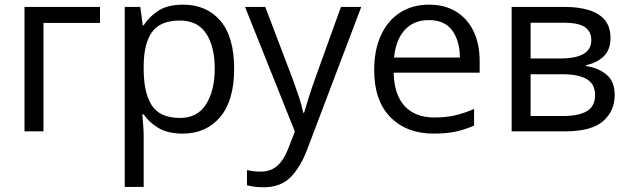

<svg xmlns="http://www.w3.org/2000/svg" viewBox="-20 -565 2710 826"><path d="M410.2 -535.2V-466.3H167V0H85.4V-535.2Z M768.1 -544.9Q868.2 -544.9 927.7 -476.1Q987.3 -407.2 987.3 -269Q987.3 -132.3 927 -61.3Q866.7 9.8 766.1 9.8Q702.1 9.8 661.4 -14.6Q620.6 -39.1 598.1 -73.2H592.3Q593.8 -54.2 595.9 -27.3Q598.1 -0.5 598.1 19.5V239.3H516.6V-535.2H583.5L594.2 -456.1H598.1Q621.1 -492.7 661.1 -518.8Q701.2 -544.9 768.1 -544.9ZM753.9 -476.6Q670.4 -476.6 634.8 -428.2Q599.1 -379.9 598.1 -283.7V-268.1Q598.1 -166.5 632.8 -112.1Q667.5 -57.6 754.9 -57.6Q829.6 -57.6 866.7 -116.7Q903.8 -175.8 903.8 -270Q903.8 -364.7 866.9 -420.7Q830.1 -476.6 753.9 -476.6Z M1034.2 -535.2H1121.1L1239.3 -224.6Q1254.4 -183.1 1266.4 -147.2Q1278.3 -111.3 1284.7 -79.6H1288.1Q1294.9 -104 1307.6 -143.8Q1320.3 -183.6 1335 -225.1L1446.8 -535.2H1534.2L1301.3 78.6Q1273.4 152.8 1230.7 196.8Q1188 240.7 1113.3 240.7Q1090.3 240.7 1072.8 238Q1055.2 235.4 1042.5 231.9V167Q1053.2 169.4 1068.6 171.4Q1084 173.3 1100.6 173.3Q1145.5 173.3 1173.6 147.7Q1201.7 122.1 1219.2 76.2L1248.5 1Z M1825.7 -544.9Q1894 -544.9 1942.9 -514.6Q1991.7 -484.4 2017.6 -429.9Q2043.5 -375.5 2043.5 -302.7V-252.4H1673.8Q1675.3 -158.2 1720.7 -108.9Q1766.1 -59.6 1848.6 -59.6Q1899.4 -59.6 1938.5 -68.8Q1977.5 -78.1 2019.5 -96.2V-24.9Q1979 -6.8 1939.2 1.5Q1899.4 9.8 1845.2 9.8Q1729.5 9.8 1659.7 -60.8Q1589.8 -131.3 1589.8 -263.7Q1589.8 -350.1 1618.9 -413.3Q1647.9 -476.6 1700.9 -510.7Q1753.9 -544.9 1825.7 -544.9ZM1824.7 -478.5Q1759.8 -478.5 1721.2 -436Q1682.6 -393.6 1675.3 -317.4H1958.5Q1958 -389.2 1925.5 -433.8Q1893.1 -478.5 1824.7 -478.5Z M2606.4 -400.9Q2606.4 -350.6 2577.1 -322.5Q2547.9 -294.4 2501.5 -284.7V-280.8Q2551.8 -273.9 2588.1 -244.9Q2624.5 -215.8 2624.5 -156.2Q2624.5 -87.4 2574.5 -43.7Q2524.4 0 2411.6 0H2181.2V-535.2H2409.7Q2467.3 -535.2 2511.5 -522.2Q2555.7 -509.3 2581.1 -480Q2606.4 -450.7 2606.4 -400.9ZM2523.9 -391.6Q2523.9 -429.7 2496.1 -448.5Q2468.3 -467.3 2404.8 -467.3H2262.7V-313.5H2390.6Q2523.9 -313.5 2523.9 -391.6ZM2540 -156.2Q2540 -203.6 2504.2 -224.6Q2468.3 -245.6 2399.9 -245.6H2262.7V-65.9H2401.9Q2469.2 -65.9 2504.6 -86.7Q2540 -107.4 2540 -156.2Z"/></svg>

Font: Open Sans
Style: Regular
Weight: 400
Designer: Monotype Design Team
Foundry: Monotype Imaging Inc.
Version: Version 3.000; ttfautohint (v1.8.4)